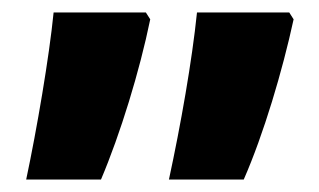

<svg xmlns="http://www.w3.org/2000/svg" viewBox="-20 -625 511 308"><path d="M251 -337H371C403 -410 433 -511 451 -594L444 -605H296C288 -527 270 -425 251 -337ZM22 -337H142C173 -410 204 -511 221 -594L214 -605H66C59 -534 39 -417 22 -337Z"/></svg>

Font: Noto Sans Hebrew SemiCondensed Extra
Style: Regular
Weight: 800
Width: 4
Designer: Monotype Design Team
Foundry: Monotype Imaging Inc.
Version: Version 1.902